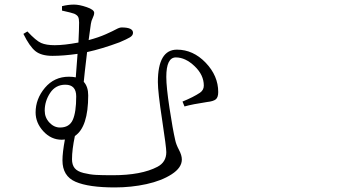

<svg xmlns="http://www.w3.org/2000/svg" viewBox="-20 -780 1540 845"><path d="M244.1 -218.8Q285.2 -218.8 300.3 -252.4Q315.4 -286.1 315.4 -355.5Q315.4 -407.2 267.6 -407.2Q224.6 -407.2 200.7 -371.1Q176.8 -335 176.8 -293Q176.8 -262.7 197.3 -240.7Q217.8 -218.8 244.1 -218.8ZM252.9 -733.4V-752.9Q280.3 -759.8 305.7 -759.8Q329.1 -759.8 361.8 -748.5Q394.5 -737.3 394.5 -723.6Q394.5 -713.9 388.2 -701.2Q381.8 -688.5 379.9 -674.8Q375 -640.6 370.1 -603.5Q414.1 -615.2 445.8 -629.4Q477.5 -643.6 491.7 -651.4Q505.9 -659.2 515.6 -659.2Q565.4 -659.2 565.4 -635.7Q565.4 -624 551.8 -615.7Q538.1 -607.4 505.9 -593.8Q429.7 -565.4 363.3 -550.8Q350.6 -444.3 348.6 -419.9Q368.2 -398.4 368.2 -360.4Q368.2 -220.7 309.6 -181.6Q296.9 -121.1 296.9 -79.1Q296.9 -54.7 308.6 -40Q320.3 -25.4 348.1 -18.6Q376 -11.7 401.9 -10.3Q427.7 -8.8 475.6 -8.8Q602.5 -8.8 672.9 -45.9Q711.9 -66.4 711.9 -110.4Q711.9 -131.8 693.4 -253.4Q674.8 -375 674.8 -418.9Q674.8 -561.5 758.8 -561.5Q830.1 -561.5 885.3 -503.9Q940.4 -446.3 940.4 -375Q940.4 -351.6 929.7 -342.8Q918.9 -334 891.6 -331.1Q826.2 -321.3 792 -311.5L783.2 -333Q831.1 -352.5 860.4 -372.1Q877 -383.8 877 -403.3Q877 -450.2 836.4 -488.8Q795.9 -527.3 753.9 -527.3Q711.9 -527.3 711.9 -441.4Q711.9 -396.5 726.1 -303.7Q740.2 -210.9 751 -164.1Q754.9 -144.5 767.6 -120.6Q780.3 -96.7 780.3 -78.1Q780.3 -42 735.8 -13.2Q691.4 15.6 624.5 30.3Q557.6 44.9 485.4 44.9Q370.1 44.9 312.5 20Q254.9 -4.9 254.9 -74.2Q254.9 -108.4 265.6 -166Q260.7 -165 252 -165Q205.1 -165 170.9 -202.1Q136.7 -239.3 136.7 -285.2Q136.7 -344.7 177.7 -393.6Q218.8 -442.4 283.2 -442.4Q300.8 -442.4 313.5 -439.5Q318.4 -498 321.3 -543Q259.8 -534.2 210.9 -534.2Q162.1 -534.2 136.2 -554.7Q110.4 -575.2 83 -630.9L100.6 -641.6Q138.7 -600.6 161.1 -590.8Q183.6 -581.1 220.7 -581.1Q262.7 -581.1 325.2 -592.8Q328.1 -651.4 328.1 -680.7Q328.1 -698.2 323.7 -706.1Q319.3 -713.9 306.6 -719.7Q296.9 -723.6 252.9 -733.4Z"/></svg>

Font: Bpmf Zihi Serif Light
Style: Light
Weight: 300
Foundry: But Ko
Version: Version 1.320